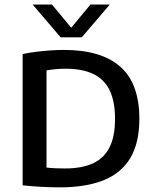

<svg xmlns="http://www.w3.org/2000/svg" viewBox="-20 -822 680 848"><path d="M243 5.5Q204.5 5.5 162.8 3.2Q121 1 80 -3.5V-583.5Q107.5 -589 138.2 -593Q169 -597 200.8 -599.2Q232.5 -601.5 262 -601.5Q427.5 -601.5 511.5 -527.2Q595.5 -453 595.5 -297Q595.5 -191.5 556 -124.8Q516.5 -58 438.2 -26.2Q360 5.5 243 5.5ZM267.5 -78Q341 -78 390 -100.2Q439 -122.5 463.5 -170.8Q488 -219 488 -297.5Q488 -375.5 463.8 -424.2Q439.5 -473 391 -495.8Q342.5 -518.5 270 -518.5Q249 -518.5 226.2 -516.5Q203.5 -514.5 185.5 -511V-82Q205.5 -79.5 225.8 -78.8Q246 -78 267.5 -78ZM248 -657 124 -802H209.5L304.5 -687.5H284.5L379.5 -802H465L341 -657Z"/></svg>

Font: Encode Sans SC Medium
Style: Regular
Weight: 500
Version: Version 3.002